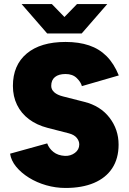

<svg xmlns="http://www.w3.org/2000/svg" viewBox="-20 -920 640 952"><path d="M305 12Q256 12 209 -1.5Q162 -15 123.5 -39Q85 -63 60 -93.5Q35 -124 30 -158L214 -209Q223 -184 245 -166.5Q267 -149 302 -147Q330 -146 351.5 -162Q373 -178 373 -204Q373 -221 360.5 -236.5Q348 -252 321 -259L216 -286Q162 -300 123.5 -329Q85 -358 64.5 -400Q44 -442 44 -494Q44 -597 112.5 -654.5Q181 -712 305 -712Q371 -712 421.5 -695Q472 -678 508.5 -641.5Q545 -605 569 -546L386 -493Q381 -513 360.5 -533Q340 -553 305 -553Q271 -553 252.5 -538Q234 -523 234 -494Q234 -476 249 -462.5Q264 -449 292 -442L398 -415Q478 -395 523 -336.5Q568 -278 568 -203Q568 -134 536.5 -86Q505 -38 446 -13Q387 12 305 12ZM225 -754V-759L362 -900H512L385 -754ZM214 -754 87 -900H237L374 -759V-754Z"/></svg>

Font: Figtree Black
Style: Regular
Weight: 900
Designer: Erik Kennedy
Foundry: Erik Kennedy
Version: Version 2.001;gftools[0.9.30]